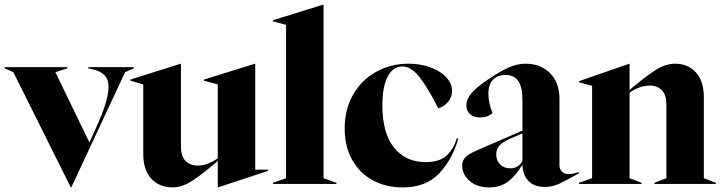

<svg xmlns="http://www.w3.org/2000/svg" viewBox="-48 -800 3147 835"><path d="M10 -486 -28 -503V-508H245V-503L193 -486L341 -180L367 -238Q424 -362 424 -421Q424 -457 404.5 -475Q385 -493 348 -500L336 -503V-508H534V-503L496 -486L262 15H260Z M575 -130V-433L519 -449V-454L738 -523H739V-161Q739 -121 758.5 -100.5Q778 -80 812 -80Q835 -80 855.5 -88Q876 -96 899 -111V-433L839 -449V-454L1061 -523H1062V-62H1118V-57L900 15H899V-100Q833 -43 788.5 -14Q744 15 703 15Q645 15 610 -23Q575 -61 575 -130Z M1139 -5 1196 -25V-692L1139 -707V-712L1358 -780H1359V-25L1415 -5V0H1139Z M1451 -241Q1451 -325 1488 -389Q1525 -453 1588.5 -488Q1652 -523 1728 -523Q1782 -523 1825.5 -506.5Q1869 -490 1893.5 -463Q1918 -436 1918 -405Q1918 -376 1899.5 -355.5Q1881 -335 1858 -329Q1811 -422 1775 -466.5Q1739 -511 1702 -511Q1661 -511 1638 -467Q1615 -423 1615 -342Q1615 -221 1665.5 -158Q1716 -95 1803 -95Q1861 -95 1891.5 -121Q1922 -147 1939 -199L1945 -197Q1920 -108 1862.5 -46.5Q1805 15 1703 15Q1630 15 1573 -16Q1516 -47 1483.5 -105Q1451 -163 1451 -241Z M1962 -80Q1962 -101 1975.5 -115.5Q1989 -130 2026 -146L2224 -232V-365Q2224 -424 2205 -449Q2186 -474 2151 -474Q2118 -474 2097 -454Q2076 -434 2076 -392Q2076 -351 2094 -308Q2072 -289 2040 -289Q2013 -289 1996.5 -303.5Q1980 -318 1980 -342Q1980 -368 2001.5 -394Q2023 -420 2077 -456Q2132 -493 2167.5 -508Q2203 -523 2239 -523Q2303 -523 2344 -482Q2385 -441 2385 -370V-81Q2385 -64 2396 -53.5Q2407 -43 2425 -43Q2436 -43 2447 -45.5Q2458 -48 2469 -52V-46Q2411 -13 2382 0Q2353 13 2320 13Q2275 13 2250 -13.5Q2225 -40 2224 -84Q2197 -38 2163 -11.5Q2129 15 2079 15Q2026 15 1994 -13.5Q1962 -42 1962 -80ZM2171 -68Q2191 -68 2204 -77Q2217 -86 2224 -100V-220L2164 -194Q2135 -180 2122.5 -165Q2110 -150 2110 -128Q2110 -102 2127 -85Q2144 -68 2171 -68Z M2470 -5 2527 -25V-427L2470 -442V-447L2689 -523H2690V-409Q2759 -467 2802.5 -495Q2846 -523 2888 -523Q2944 -523 2978.5 -485Q3013 -447 3013 -378V-25L3065 -5V0H2798V-5L2850 -25V-347Q2850 -387 2830.5 -407.5Q2811 -428 2777 -428Q2735 -428 2690 -397V-25L2742 -5V0H2470Z"/></svg>

Font: Nyght Serif Bold
Style: Regular
Weight: 700
Designer: Maksym Kobuzan
Version: Version 0.410